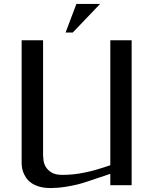

<svg xmlns="http://www.w3.org/2000/svg" viewBox="-20 -928 771 962"><path d="M532.7 -726.1H639.6V0H532.7V-57.1L413.6 -17.1Q389.2 -8.8 364.3 -2.9Q339.4 2.9 315.9 6.8Q292.5 10.7 271.5 12.5Q250.5 14.2 234.4 14.2Q199.7 14.2 175.3 6.6Q150.9 -1 134.8 -12.9Q118.7 -24.9 109.4 -39.6Q100.1 -54.2 95.5 -67.9Q90.8 -81.5 89.6 -93Q88.4 -104.5 88.4 -109.9V-726.1H195.8V-151.9Q195.8 -142.6 197.8 -125.7Q199.7 -108.9 209 -92.5Q218.3 -76.2 237.8 -64Q257.3 -51.8 292.5 -51.8Q321.3 -51.8 348.6 -54.7Q376 -57.6 404.5 -63.5Q433.1 -69.3 464.4 -78.4Q495.6 -87.4 532.7 -100.1ZM481.4 -908.2 344.7 -765.1H308.6L362.8 -908.2Z"/></svg>

Font: Federo
Style: Regular
Weight: 400
Designer: Olexa M. Volochay | Cyreal.org
Foundry: Olexa M. Volochay | Cyreal.org
Version: Version 1.000